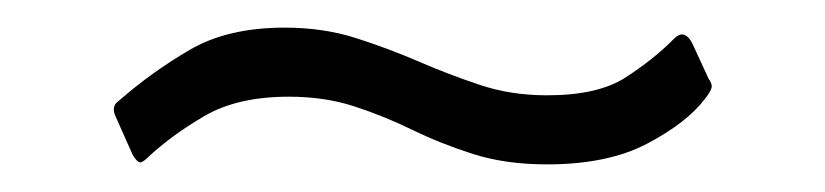

<svg xmlns="http://www.w3.org/2000/svg" viewBox="-20 -444 597 139"><path d="M490 -372Q477 -355 448.5 -340Q420 -325 376 -325Q346 -325 322.5 -332.5Q299 -340 278.5 -350Q258 -360 236.5 -367Q215 -374 189 -374Q152 -374 128 -360Q104 -346 87 -330Q83 -326 81 -326.5Q79 -327 76 -332L64 -359Q60 -367 66 -371Q90 -392 117.5 -408Q145 -424 186 -424Q214 -424 237.5 -416.5Q261 -409 283 -399.5Q305 -390 327.5 -382.5Q350 -375 376 -375Q413 -375 433 -388Q453 -401 467 -415Q475 -424 481 -413L493 -387Q496 -383 495 -380Q494 -377 490 -372Z"/></svg>

Font: Libre Franklin Light
Style: Regular
Weight: 300
Designer: Pablo Impallari, Rodrigo Fuenzalida, Nhung Nguyen
Foundry: Impallari Type
Version: Version 3.000